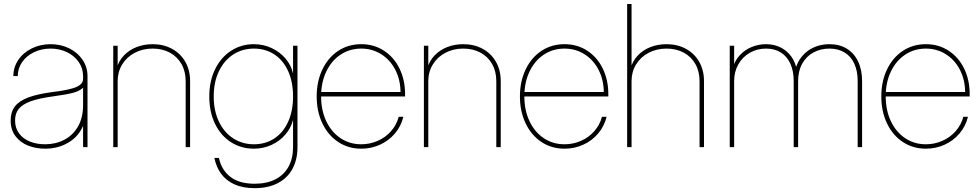

<svg xmlns="http://www.w3.org/2000/svg" viewBox="-20 -748 4979 976"><path d="M34.2 -135.7Q34.2 -178.2 55.2 -206.3Q76.2 -234.4 122.8 -252.2Q169.4 -270 248 -280.3Q269.5 -283.2 290.5 -286.1Q328.1 -292.5 352.1 -299.8Q376 -307.1 389.2 -318.6Q402.3 -330.1 402.3 -347.7V-361.3Q402.3 -400.4 380.4 -432.4Q358.4 -464.4 320.6 -482.7Q282.7 -501 237.3 -501Q191.4 -501 153.1 -482.7Q114.7 -464.4 92.5 -432.4Q70.3 -400.4 70.3 -361.3H47.9Q47.9 -406.2 73 -443.4Q98.1 -480.5 141.6 -502Q185.1 -523.4 237.3 -523.4Q289.1 -523.4 332 -502.2Q375 -481 399.9 -443.8Q424.8 -406.7 424.8 -361.3V0H402.3V-106.4H401.4Q379.4 -54.2 327.6 -23.2Q275.9 7.8 209 7.8Q162.1 7.8 122.3 -8.1Q82.5 -23.9 58.3 -56.4Q34.2 -88.9 34.2 -135.7ZM402.3 -213.9V-301.8Q382.3 -284.2 350.3 -275.9Q318.4 -267.6 248 -257.8Q176.8 -248 135.5 -232.9Q94.2 -217.8 75.4 -194.6Q56.6 -171.4 56.6 -135.7Q56.6 -97.2 76.9 -69.8Q97.2 -42.5 131.8 -28.6Q166.5 -14.6 209 -14.6Q262.7 -14.6 306.6 -37.4Q350.6 -60.1 376.5 -105Q402.3 -149.9 402.3 -213.9Z M578.1 0H555.7V-515.6H578.1V-398.4H572.3Q583.5 -439 610.8 -467Q638.2 -495.1 675.8 -509.3Q713.4 -523.4 755.9 -523.4Q811 -523.4 854.5 -499.8Q897.9 -476.1 922.1 -433.6Q946.3 -391.1 946.3 -335.9V0H923.8V-335.9Q923.8 -384.8 902.6 -422.4Q881.3 -460 843.3 -480.5Q805.2 -501 755.9 -501Q705.6 -501 665 -479.7Q624.5 -458.5 601.3 -420.7Q578.1 -382.8 578.1 -335.9Z M1069.8 54.7H1092.8Q1106 116.2 1151.1 151.1Q1196.3 186 1274.4 186Q1336.4 186 1380.4 163.3Q1424.3 140.6 1447 98.6Q1469.7 56.6 1469.7 0V-136.7H1469.2Q1458.5 -96.2 1429.9 -63.2Q1401.4 -30.3 1359.9 -11.2Q1318.4 7.8 1270.5 7.8Q1206.1 7.8 1154.3 -25.1Q1102.5 -58.1 1073.2 -118.4Q1043.9 -178.7 1043.9 -257.8Q1043.9 -336.4 1073.7 -396.7Q1103.5 -457 1155 -490.2Q1206.5 -523.4 1270.5 -523.4Q1318.4 -523.4 1360.4 -503.9Q1402.3 -484.4 1431.2 -450.7Q1460 -417 1469.2 -376H1469.7V-515.6H1492.2V0Q1492.2 63 1466.8 110.1Q1441.4 157.2 1392.3 182.9Q1343.3 208.5 1274.4 208.5Q1215.3 208.5 1172.6 189.5Q1129.9 170.4 1104.5 136Q1079.1 101.6 1069.8 54.7ZM1469.7 -257.8Q1469.7 -331.5 1444.8 -386.5Q1419.9 -441.4 1374.8 -471.2Q1329.6 -501 1270.5 -501Q1212.4 -501 1166 -471.2Q1119.6 -441.4 1093 -386.2Q1066.4 -331.1 1066.4 -257.8Q1066.4 -184.6 1093 -129.4Q1119.6 -74.2 1166 -44.4Q1212.4 -14.6 1270.5 -14.6Q1329.6 -14.6 1374.8 -44.4Q1419.9 -74.2 1444.8 -129.2Q1469.7 -184.1 1469.7 -257.8Z M1589.8 -257.8Q1589.8 -334 1618.7 -394.5Q1647.5 -455.1 1699 -489.3Q1750.5 -523.4 1816.4 -523.4Q1881.3 -523.4 1932.1 -490.2Q1982.9 -457 2011 -399.2Q2039.1 -341.3 2039.1 -269.5V-257.8H1601.6V-280.3H2024.4L2016.1 -276.4Q2016.1 -340.8 1990 -392.1Q1963.9 -443.4 1918.2 -472.2Q1872.6 -501 1816.4 -501Q1757.3 -501 1710.9 -470Q1664.6 -439 1638.4 -384Q1612.3 -329.1 1612.3 -258.8V-257.8Q1612.3 -187.5 1638.4 -132.1Q1664.6 -76.7 1710.9 -45.7Q1757.3 -14.6 1816.4 -14.6Q1859.9 -14.6 1899.4 -31.7Q1939 -48.8 1967.3 -80.6Q1995.6 -112.3 2006.8 -154.3H2030.3Q2018.6 -106 1987.1 -69.1Q1955.6 -32.2 1911.1 -12.2Q1866.7 7.8 1816.4 7.8Q1750.5 7.8 1699 -26.4Q1647.5 -60.5 1618.7 -121.1Q1589.8 -181.6 1589.8 -257.8Z M2157.2 0H2134.8V-515.6H2157.2V-398.4H2151.4Q2162.6 -439 2189.9 -467Q2217.3 -495.1 2254.9 -509.3Q2292.5 -523.4 2335 -523.4Q2390.1 -523.4 2433.6 -499.8Q2477.1 -476.1 2501.2 -433.6Q2525.4 -391.1 2525.4 -335.9V0H2502.9V-335.9Q2502.9 -384.8 2481.7 -422.4Q2460.4 -460 2422.4 -480.5Q2384.3 -501 2335 -501Q2284.7 -501 2244.1 -479.7Q2203.6 -458.5 2180.4 -420.7Q2157.2 -382.8 2157.2 -335.9Z M2623 -257.8Q2623 -334 2651.9 -394.5Q2680.7 -455.1 2732.2 -489.3Q2783.7 -523.4 2849.6 -523.4Q2914.6 -523.4 2965.3 -490.2Q3016.1 -457 3044.2 -399.2Q3072.3 -341.3 3072.3 -269.5V-257.8H2634.8V-280.3H3057.6L3049.3 -276.4Q3049.3 -340.8 3023.2 -392.1Q2997.1 -443.4 2951.4 -472.2Q2905.8 -501 2849.6 -501Q2790.5 -501 2744.1 -470Q2697.8 -439 2671.6 -384Q2645.5 -329.1 2645.5 -258.8V-257.8Q2645.5 -187.5 2671.6 -132.1Q2697.8 -76.7 2744.1 -45.7Q2790.5 -14.6 2849.6 -14.6Q2893.1 -14.6 2932.6 -31.7Q2972.2 -48.8 3000.5 -80.6Q3028.8 -112.3 3040 -154.3H3063.5Q3051.8 -106 3020.3 -69.1Q2988.8 -32.2 2944.3 -12.2Q2899.9 7.8 2849.6 7.8Q2783.7 7.8 2732.2 -26.4Q2680.7 -60.5 2651.9 -121.1Q2623 -181.6 2623 -257.8Z M3190.4 0H3168V-727.5H3190.4V-398.4H3184.6Q3195.8 -439 3223.1 -467Q3250.5 -495.1 3288.1 -509.3Q3325.7 -523.4 3368.2 -523.4Q3423.3 -523.4 3466.8 -499.8Q3510.3 -476.1 3534.4 -433.6Q3558.6 -391.1 3558.6 -335.9V0H3536.1V-335.9Q3536.1 -384.8 3514.9 -422.4Q3493.7 -460 3455.6 -480.5Q3417.5 -501 3368.2 -501Q3317.9 -501 3277.3 -479.7Q3236.8 -458.5 3213.6 -420.7Q3190.4 -382.8 3190.4 -335.9Z M3689.5 -515.6H3711.9V-398.4H3704.1Q3713.9 -438.5 3740 -466.8Q3766.1 -495.1 3801.5 -509.3Q3836.9 -523.4 3874 -523.4Q3914.1 -523.4 3947 -507.3Q3980 -491.2 4002 -461.2Q4023.9 -431.2 4030.8 -390.6H4022Q4031.2 -430.7 4056.2 -460.9Q4081.1 -491.2 4117.2 -507.3Q4153.3 -523.4 4196.3 -523.4Q4247.1 -523.4 4284.4 -500.7Q4321.8 -478 4342 -435.5Q4362.3 -393.1 4362.3 -335.9V0H4339.8V-335.9Q4339.8 -388.2 4322.3 -425.3Q4304.7 -462.4 4272.5 -481.7Q4240.2 -501 4196.3 -501Q4151.4 -501 4115.2 -481.4Q4079.1 -461.9 4058.1 -424.6Q4037.1 -387.2 4037.1 -335.9V0H4014.6V-335.9Q4014.6 -387.7 3997.3 -425Q3980 -462.4 3948.5 -481.7Q3917 -501 3874 -501Q3828.6 -501 3791.5 -479.7Q3754.4 -458.5 3733.2 -420.9Q3711.9 -383.3 3711.9 -335.9V0H3689.5Z M4460 -257.8Q4460 -334 4488.8 -394.5Q4517.6 -455.1 4569.1 -489.3Q4620.6 -523.4 4686.5 -523.4Q4751.5 -523.4 4802.2 -490.2Q4853 -457 4881.1 -399.2Q4909.2 -341.3 4909.2 -269.5V-257.8H4471.7V-280.3H4894.5L4886.2 -276.4Q4886.2 -340.8 4860.1 -392.1Q4834 -443.4 4788.3 -472.2Q4742.7 -501 4686.5 -501Q4627.4 -501 4581.1 -470Q4534.7 -439 4508.5 -384Q4482.4 -329.1 4482.4 -258.8V-257.8Q4482.4 -187.5 4508.5 -132.1Q4534.7 -76.7 4581.1 -45.7Q4627.4 -14.6 4686.5 -14.6Q4730 -14.6 4769.5 -31.7Q4809.1 -48.8 4837.4 -80.6Q4865.7 -112.3 4877 -154.3H4900.4Q4888.7 -106 4857.2 -69.1Q4825.7 -32.2 4781.2 -12.2Q4736.8 7.8 4686.5 7.8Q4620.6 7.8 4569.1 -26.4Q4517.6 -60.5 4488.8 -121.1Q4460 -181.6 4460 -257.8Z"/></svg>

Font: Intratopia Thin
Style: Regular
Weight: 100
Designer: Rasmus Andersson
Foundry: rsms
Version: Version 3.000;Glyphs 3.2.3 (3260)